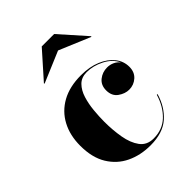

<svg xmlns="http://www.w3.org/2000/svg" viewBox="-204 -813 932 932"><g transform="rotate(-45 262.0 -347.0)"><path d="M288 -633.5 128.5 -566 126 -568.5 246 -703.5H331L451 -568.5L448.5 -566ZM480 -142.5Q460.5 -74.5 412.8 -32.2Q365 10 280 10Q212 10 157 -16.2Q102 -42.5 69.5 -95.8Q37 -149 37 -230Q37 -301.5 65.8 -355.5Q94.5 -409.5 149 -439.8Q203.5 -470 281.5 -470Q340 -470 384 -451.5Q428 -433 452.5 -402Q477 -371 477 -332.5Q477 -296.5 453.5 -275.5Q430 -254.5 398 -254.5Q370 -254.5 343 -273.5Q316 -292.5 316 -331.5Q316 -367.5 340.8 -387.2Q365.5 -407 398 -407Q417.5 -407 434.8 -399Q452 -391 463 -376Q444.5 -416 400.2 -438.5Q356 -461 312 -461Q275.5 -461 253.5 -438.8Q231.5 -416.5 220.5 -381Q209.5 -345.5 205.8 -305.5Q202 -265.5 202 -230Q202 -173 211 -121Q220 -69 244.2 -36Q268.5 -3 314.5 -3Q375.5 -3 415.8 -41.5Q456 -80 475 -142.5Z"/></g></svg>

Font: Bodoni* 36pt
Style: Bold
Weight: 700
Version: Version 2.3